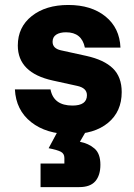

<svg xmlns="http://www.w3.org/2000/svg" viewBox="-20 -530 540 773"><path d="M265 10Q166.7 10 105.4 -38.3Q44.2 -86.7 40 -170H183.3Q195.8 -105 271.7 -105Q330 -105 330 -146.7Q330 -175.8 290.8 -184.2L192.5 -205.8Q51.7 -236.7 51.7 -346.7Q51.7 -420.8 107.9 -465.4Q164.2 -510 255 -510Q347.5 -510 404.6 -463.8Q461.7 -417.5 465 -338.3H321.7Q309.2 -400 245.8 -400Q220.8 -400 206.2 -390.4Q191.7 -380.8 191.7 -361.7Q191.7 -335 225 -327.5L327.5 -305Q399.2 -289.2 434.6 -254.6Q470 -220 470 -159.2Q470 -80.8 415 -35.4Q360 10 265 10ZM143.3 223.3V128.3H239.2V105.8Q239.2 88.3 224.6 80.8Q210 73.3 175.8 66.7L225 -25H340L301.7 40.8Q336.7 47.5 360.4 67.9Q384.2 88.3 384.2 133.3Q384.2 175.8 363.8 199.6Q343.3 223.3 299.2 223.3Z"/></svg>

Font: Funnel Sans ExtraBold
Style: Regular
Weight: 800
Version: Version 1.000; Beta; Release 5; Build 24; ttfautohint (v1.8.